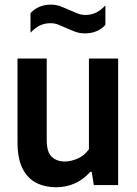

<svg xmlns="http://www.w3.org/2000/svg" viewBox="-20 -798 589 828"><path d="M221.5 9.5Q174 9.5 136.5 -9.5Q99 -28.5 77.2 -71.2Q55.5 -114 55.5 -186V-545.5H181.5V-194.5Q181.5 -142 203.2 -121.8Q225 -101.5 259.5 -101.5Q285 -101.5 314.5 -114Q344 -126.5 363.5 -154.5V-545.5H489.5V0H384.5L375.5 -57H369.5Q310 9.5 221.5 9.5ZM346 -654Q323.5 -654 303.5 -661.5Q283.5 -669 265 -677.5Q247.5 -685.5 231.2 -691.8Q215 -698 198.5 -698Q172.5 -698 152 -688Q131.5 -678 111.5 -657V-741Q145 -778 200 -778Q222.5 -778 242.5 -770.2Q262.5 -762.5 281 -754Q298.5 -746.5 314.8 -740Q331 -733.5 347.5 -733.5Q373.5 -733.5 394 -743.5Q414.5 -753.5 434.5 -774.5V-690.5Q401 -654 346 -654Z"/></svg>

Font: Encode Sans SemiCondensed SemiCondensed SemiBold
Style: Regular
Weight: 600
Width: 4
Designer: Multiple Designers
Foundry: Impallari Type
Version: Version 3.000; ttfautohint (v1.8.3) -l 8 -r 50 -G 200 -x 14 